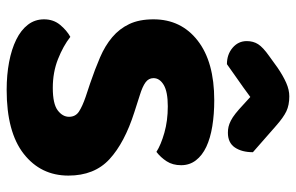

<svg xmlns="http://www.w3.org/2000/svg" viewBox="-180 -714 910 591"><g transform="rotate(90 275.5 -419.0)"><path d="M237 -241Q193 -256 157 -271.5Q121 -287 95 -309Q69 -331 54.5 -361.5Q40 -392 40 -436Q40 -521 105.5 -572Q171 -623 289 -623Q332 -623 369 -617Q406 -611 432.5 -598.5Q459 -586 474 -566.5Q489 -547 489 -521Q489 -495 477 -476.5Q465 -458 448 -445Q426 -459 389 -469.5Q352 -480 308 -480Q263 -480 242 -467.5Q221 -455 221 -436Q221 -421 234 -411.5Q247 -402 273 -394L326 -377Q420 -347 470.5 -300.5Q521 -254 521 -174Q521 -89 454 -36.5Q387 16 257 16Q211 16 171.5 8.5Q132 1 102.5 -13.5Q73 -28 56.5 -49.5Q40 -71 40 -99Q40 -128 57 -148.5Q74 -169 94 -180Q122 -158 162.5 -142Q203 -126 251 -126Q300 -126 320 -141Q340 -156 340 -176Q340 -196 324 -206.5Q308 -217 279 -227ZM279 -734Q248 -711 224 -694.5Q200 -678 178 -662Q148 -662 127.5 -679.5Q107 -697 107 -723Q107 -743 116.5 -758Q126 -773 153 -792L189 -818Q214 -835 235.5 -844.5Q257 -854 277 -854Q304 -854 323 -845Q342 -836 368 -813L449 -742Q449 -708 434.5 -686.5Q420 -665 389 -665Q379 -665 370.5 -667Q362 -669 352 -674Q342 -679 330 -688.5Q318 -698 302 -713Z"/></g></svg>

Font: Baloo Tammudu
Style: Regular
Weight: 400
Designer: Omkar Shende and Ek Type
Foundry: Ek Type
Version: Version 1.443;PS 1.000;hotconv 16.6.51;makeotf.lib2.5.65220;